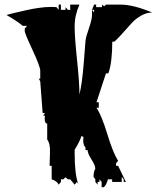

<svg xmlns="http://www.w3.org/2000/svg" viewBox="-20 -757 676 820"><path d="M162.1 -274.4 151.9 -409.7 145.5 -420.9H151.9V-454.6Q151.9 -472.7 118.7 -543.9Q85.4 -615.2 85.4 -625Q85.4 -634.8 85.9 -635.3L95.7 -646.5H77.1Q54.7 -666 7.8 -692.9Q21.5 -697.3 46.1 -702.9Q70.8 -708.5 89.6 -712.9Q108.4 -717.3 118.7 -719Q128.9 -720.7 144.5 -723.1Q172.9 -727.5 199.7 -727.5L221.2 -726.6L230.5 -714.8V-737.3H240.2V-714.8H259.8V-726.6L270 -714.8H279.8V-737.3H319.3Q298.8 -691.4 298.8 -644.5Q298.8 -597.7 309.1 -500.7Q319.3 -403.8 319.3 -353.5Q330.6 -399.9 337.4 -483.9Q344.2 -567.9 345.2 -582.5Q346.2 -597.2 359.6 -635.7Q373 -674.3 373 -692.9V-714.8L381.8 -703.6V-714.8H373L381.8 -737.3H390.6V-726.6H415.5V-737.3L424.8 -730L432.6 -737.3H495.1Q549.3 -737.3 629.9 -703.6Q605 -703.6 580.8 -689.2Q556.6 -674.8 541 -656.7Q482.4 -590.3 468.3 -579.1H459.5Q459.5 -490.7 442.9 -443.8H432.6L392.1 -320.3H401.9V-296.9H392.1Q414.6 -262.7 438.7 -183.1Q462.9 -103.5 484.4 -70.3L475.6 -59.6V-48.8H484.4L517.6 20H508.3V8.8L500 -1.5V20H459V8.8H440.9Q434.1 33.7 423.3 42.5H414.1V20L404.8 8.8V20H397V31.7L387.2 20V8.8L379.4 -1.5Q379.4 -23.4 387.2 -36.6Q386.7 -51.3 370.6 -76.2Q354.5 -101.1 354 -116.2H345.2V-127Q335.4 -137.7 335.4 -156.2L336.4 -172.4L327.6 -175.8Q321.8 -154.8 298.8 -117.2V-102.1Q298.8 -14.6 314 28.3L308.6 20L298.8 31.7L279.8 8.8H270L259.8 0L250.5 8.8H240.2V20L230.5 31.7Q224.1 16.6 200.7 8.8V-48.8H191.9L193.4 -103Q195.3 -144 181.6 -161.1V-229Q170.9 -229.5 170.9 -250.5L171.9 -262.7H164.6L171.9 -274.4Z"/></svg>

Font: Butcherman
Style: Regular
Weight: 400
Version: Version 001.003